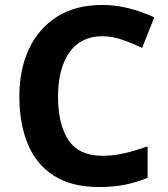

<svg xmlns="http://www.w3.org/2000/svg" viewBox="-20 -744 677 774"><path d="M393 -598Q306 -598 260 -533Q214 -468 214 -355Q214 -241 256.5 -178.5Q299 -116 393 -116Q437 -116 480.5 -126Q524 -136 575 -154V-27Q528 -8 482 1Q436 10 379 10Q269 10 197.5 -35.5Q126 -81 92 -163.5Q58 -246 58 -356Q58 -464 97 -547Q136 -630 210.5 -677Q285 -724 393 -724Q446 -724 499.5 -710.5Q553 -697 602 -674L553 -551Q513 -570 472.5 -584Q432 -598 393 -598Z"/></svg>

Font: Noto Sans Adlam Unjoined
Style: Regular
Weight: 400
Designer: Mark Jamra, Neil Patel
Foundry: JamraPatel LLC
Version: Version 3.001